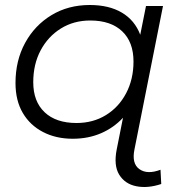

<svg xmlns="http://www.w3.org/2000/svg" viewBox="-20 -550 711 768"><path d="M271 5Q204 5 152 -22Q100 -49 71 -98.5Q42 -148 42 -218Q42 -308 80.5 -378.5Q119 -449 186 -489.5Q253 -530 339 -530Q416 -530 467.5 -499.5Q519 -469 541 -411L564 -526H632L518 47Q506 104 537.5 126.5Q569 149 622 129L625 186Q571 204 525.5 195Q480 186 457 149Q434 112 447 47L472 -79Q435 -39 384 -17Q333 5 271 5ZM286 -58Q352 -58 403.5 -89.5Q455 -121 484.5 -177Q514 -233 514 -304Q514 -382 468.5 -425Q423 -468 341 -468Q275 -468 223.5 -436Q172 -404 142.5 -348.5Q113 -293 113 -221Q113 -144 158.5 -101Q204 -58 286 -58Z"/></svg>

Font: Montserrat
Style: Italic
Weight: 400
Italic angle: -11.3°
Designer: Julieta Ulanovsky
Foundry: Julieta Ulanovsky
Version: Version 9.000; ttfautohint (v1.8.4.7-5d5b)